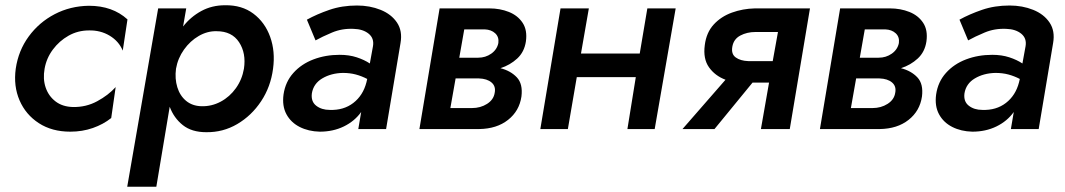

<svg xmlns="http://www.w3.org/2000/svg" viewBox="-20 -492 4062 732"><path d="M150 -230Q143 -191 154 -158.5Q165 -126 191.5 -105.5Q218 -85 258 -84Q308 -83 350.5 -106Q393 -129 421 -160L404 -42Q374 -18 334 -4Q294 10 248 10Q178 10 128 -22.5Q78 -55 54.5 -109.5Q31 -164 40 -230Q50 -299 89.5 -353Q129 -407 188.5 -438Q248 -469 319 -470Q409 -470 466 -418L448 -299Q433 -335 398 -356Q363 -377 319 -376Q277 -376 241.5 -356Q206 -336 181.5 -303Q157 -270 150 -230Z M576 220H465L583 -460H690L678 -391Q707 -428 747.5 -450Q788 -472 838 -472Q902 -473 946 -440Q990 -407 1010 -351.5Q1030 -296 1021 -230Q1012 -161 975.5 -106Q939 -51 884.5 -19Q830 13 766 12Q711 12 677 -15Q643 -42 627 -85ZM910 -230Q919 -289 891.5 -331Q864 -373 806 -373Q771 -374 738 -355Q705 -336 681.5 -303Q658 -270 651 -230Q646 -192 656 -159.5Q666 -127 689.5 -107.5Q713 -88 748 -87Q787 -86 821.5 -104.5Q856 -123 879.5 -156Q903 -189 910 -230Z M1183 -338 1150 -417Q1188 -438 1236 -454.5Q1284 -471 1341 -471Q1390 -471 1431 -454.5Q1472 -438 1493.5 -406Q1515 -374 1507 -328L1452 0H1346L1357 -65Q1332 -30 1291 -10Q1250 10 1199 10Q1156 9 1122.5 -8Q1089 -25 1072 -56.5Q1055 -88 1061 -132Q1068 -180 1098.5 -214Q1129 -248 1175 -265.5Q1221 -283 1275 -283Q1311 -283 1340 -273.5Q1369 -264 1390 -250L1402 -316Q1407 -346 1385.5 -363.5Q1364 -381 1328 -382Q1284 -384 1246 -368Q1208 -352 1183 -338ZM1169 -136Q1165 -105 1185.5 -89Q1206 -73 1237 -73Q1290 -71 1327 -99.5Q1364 -128 1377 -178L1380 -191Q1359 -202 1336.5 -208Q1314 -214 1287 -214Q1242 -213 1208.5 -193Q1175 -173 1169 -136Z M1656 -460H1846Q1886 -460 1920 -446.5Q1954 -433 1972.5 -405Q1991 -377 1985 -334Q1979 -294 1952 -269Q1925 -244 1888 -232Q1927 -222 1950.5 -197Q1974 -172 1968 -124Q1960 -69 1917 -35Q1874 -1 1807 0H1684H1579ZM1828 -380H1750L1731 -272H1803Q1831 -272 1853 -287.5Q1875 -303 1880 -328Q1883 -351 1868 -365Q1853 -379 1828 -380ZM1806 -193H1717L1697 -80H1779Q1812 -80 1837 -96Q1862 -112 1866 -138Q1871 -163 1854 -177.5Q1837 -192 1806 -193Z M2117 -460H2225L2195 -288H2419L2448 -460H2556L2476 0H2372L2404 -198H2179L2145 0H2040Z M2704 0H2582L2746 -188Q2706 -203 2683 -235.5Q2660 -268 2667 -320Q2673 -368 2701 -398.5Q2729 -429 2770.5 -444Q2812 -459 2858 -460H3068L2991 0H2881L2912 -177H2849ZM2833 -259H2926L2946 -370H2860Q2828 -370 2802.5 -356.5Q2777 -343 2772 -314Q2767 -286 2785 -273Q2803 -260 2833 -259Z M3183 -460H3373Q3413 -460 3447 -446.5Q3481 -433 3499.5 -405Q3518 -377 3512 -334Q3506 -294 3479 -269Q3452 -244 3415 -232Q3454 -222 3477.5 -197Q3501 -172 3495 -124Q3487 -69 3444 -35Q3401 -1 3334 0H3211H3106ZM3355 -380H3277L3258 -272H3330Q3358 -272 3380 -287.5Q3402 -303 3407 -328Q3410 -351 3395 -365Q3380 -379 3355 -380ZM3333 -193H3244L3224 -80H3306Q3339 -80 3364 -96Q3389 -112 3393 -138Q3398 -163 3381 -177.5Q3364 -192 3333 -193Z M3671 -338 3638 -417Q3676 -438 3724 -454.5Q3772 -471 3829 -471Q3878 -471 3919 -454.5Q3960 -438 3981.5 -406Q4003 -374 3995 -328L3940 0H3834L3845 -65Q3820 -30 3779 -10Q3738 10 3687 10Q3644 9 3610.5 -8Q3577 -25 3560 -56.5Q3543 -88 3549 -132Q3556 -180 3586.5 -214Q3617 -248 3663 -265.5Q3709 -283 3763 -283Q3799 -283 3828 -273.5Q3857 -264 3878 -250L3890 -316Q3895 -346 3873.5 -363.5Q3852 -381 3816 -382Q3772 -384 3734 -368Q3696 -352 3671 -338ZM3657 -136Q3653 -105 3673.5 -89Q3694 -73 3725 -73Q3778 -71 3815 -99.5Q3852 -128 3865 -178L3868 -191Q3847 -202 3824.5 -208Q3802 -214 3775 -214Q3730 -213 3696.5 -193Q3663 -173 3657 -136Z"/></svg>

Font: Jost* Medium
Style: Italic
Weight: 500
Italic angle: -10°
Version: Version 3.7